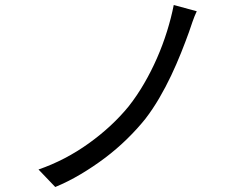

<svg xmlns="http://www.w3.org/2000/svg" viewBox="-20 -732 996 768"><path d="M767 -687Q758 -668 750 -645Q742 -622 736 -604Q722 -565 704 -520Q686 -475 664.5 -429.5Q643 -384 617 -339.5Q591 -295 561 -256Q528 -215 487 -175Q446 -135 399.5 -100Q353 -65 302.5 -35Q252 -5 201 16L134 -54Q241 -91 335 -158.5Q429 -226 495 -307Q528 -349 556.5 -398Q585 -447 608 -499.5Q631 -552 648 -606.5Q665 -661 675 -712Z"/></svg>

Font: Kinto Sans
Style: Regular
Weight: 400
Designer: Authors: Ryoko NISHIZUKA  (kana & ideographs); Paul D. Hunt (Latin, Greek & Cyrillic); Wenlong ZHANG  (bopomofo); Sandol
Foundry: Adobe Systems Incorporated, ookami Inc.
Version: Version 0.001